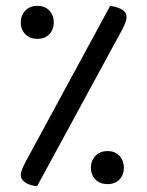

<svg xmlns="http://www.w3.org/2000/svg" viewBox="-20 -630 503 657"><path d="M357 -610Q383 -606 398 -597Q413 -588 413 -572Q413 -562 408 -549.5Q403 -537 395 -523L107 7Q82 5 66.5 -5.5Q51 -16 51 -32Q51 -40 56 -52Q61 -64 68 -77ZM348 0Q322 0 306.5 -16Q291 -32 291 -56Q291 -80 306.5 -96.5Q322 -113 348 -113Q374 -113 389 -96.5Q404 -80 404 -56Q404 -32 389 -16Q374 0 348 0ZM108 -497Q82 -497 66.5 -513Q51 -529 51 -553Q51 -577 66.5 -593.5Q82 -610 108 -610Q134 -610 149 -593.5Q164 -577 164 -553Q164 -529 149 -513Q134 -497 108 -497Z"/></svg>

Font: Baloo Bhaijaan 2
Style: Regular
Weight: 400
Designer: Sanskriti Dholi, Noopur Datye and Ek Type
Foundry: Ek Type
Version: Version 1.701